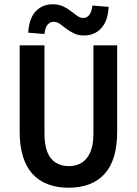

<svg xmlns="http://www.w3.org/2000/svg" viewBox="-20 -866 640 898"><path d="M301 12Q247 12 204.5 -4Q162 -20 132.5 -52Q103 -84 87.5 -133.5Q72 -183 72 -250V-654H188V-241Q188 -188 201.5 -154.5Q215 -121 241 -105Q267 -89 301 -89Q337 -89 362.5 -105Q388 -121 402.5 -154.5Q417 -188 417 -241V-654H528V-250Q528 -183 513 -133.5Q498 -84 468.5 -52Q439 -20 397 -4Q355 12 301 12ZM373 -700Q346 -700 325.5 -710Q305 -720 289 -732.5Q273 -745 259.5 -754.5Q246 -764 230 -764Q214 -764 202.5 -750.5Q191 -737 188 -707L112 -713Q116 -780 147 -813Q178 -846 227 -846Q254 -846 274.5 -836.5Q295 -827 311 -814.5Q327 -802 341 -792Q355 -782 370 -782Q386 -782 397.5 -796Q409 -810 412 -840L488 -834Q485 -768 453.5 -734Q422 -700 373 -700Z"/></svg>

Font: Source Code Pro ExtraLight SemiBold
Style: Regular
Weight: 600
Monospace: yes
Version: Version 1.018;hotconv 1.0.116;makeotfexe 2.5.65601